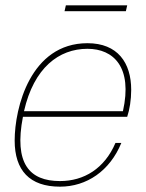

<svg xmlns="http://www.w3.org/2000/svg" viewBox="-20 -686 546 720"><path d="M308 -524C94 -524 35 -281 35 -159C35 -47 91 14 205 14C305 14 392 -45 435 -150H413C372 -54 295 -7 205 -7C90 -7 32 -73 66 -248H457C466 -275 472 -311 472 -349C472 -451 421 -524 308 -524ZM70 -269C107 -432 201 -503 308 -503C406 -503 478 -434 441 -269ZM222 -644H452L457 -666H227Z"/></svg>

Font: Nacelle Thin
Style: Italic
Weight: 100
Italic angle: -12°
Designer: Sora Sagano
Foundry: Sora Sagano
Version: Version 1.000;FEAKit 1.0